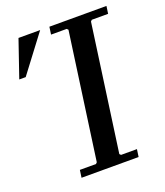

<svg xmlns="http://www.w3.org/2000/svg" viewBox="-214 -756 721 841"><g transform="rotate(-20 146.5 -335.0)"><path d="M300 -635 294 -629 212 -41 218 -35H292L287 0H21L26 -35H101L107 -41L189 -629L183 -635H110L115 -670H381L376 -635ZM72 -670 -58 -498H-88L-29 -670Z"/></g></svg>

Font: Brygada 1918 Medium
Style: Italic
Weight: 500
Italic angle: -8°
Designer: Mateusz Machalski | Borys Kosmynka | Przemek Hoffer
Foundry: NIEPODLEGLA 2018
Version: Version 3.006